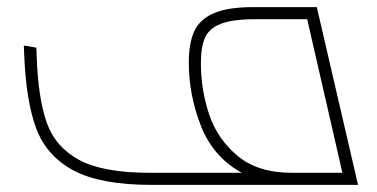

<svg xmlns="http://www.w3.org/2000/svg" viewBox="-20 -520 1059 540"><path d="M987 0H407Q263 0 187 -40.5Q111 -81 82 -158.5Q53 -236 48 -368L47 -392L82 -386Q83 -378 83 -365Q87 -244 111.5 -175Q136 -106 203 -70Q270 -34 402 -34H660Q580 -78 545.5 -165Q511 -252 511 -344Q511 -397 525.5 -430.5Q540 -464 579.5 -482Q619 -500 693 -500H871ZM943 -34 844 -466H698Q634 -466 601 -453Q568 -440 556.5 -414Q545 -388 545 -343Q545 -267 568.5 -197.5Q592 -128 649 -81Q706 -34 800 -34Z"/></svg>

Font: Cairo ExtraLight
Style: Italic
Weight: 275
Italic angle: -13°
Designer: Mohamed Gaber, Accademia di Belle Arti di Urbino and others
Foundry: Kief Type Foundry, Accademia di Belle Arti di Urbino and others
Version: Version 3.011